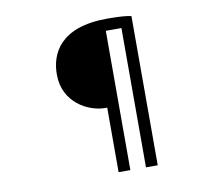

<svg xmlns="http://www.w3.org/2000/svg" viewBox="-87 -868 1174 1029"><g transform="rotate(-10 500.0 -353.5)"><path d="M468 -294H477V57H541V-701H626V57H690V-755C664 -761 625 -764 558 -764C305 -764 240 -630 242 -512C243 -363 374 -294 468 -294Z"/></g></svg>

Font: Noto Sans CJK SC
Style: Regular
Weight: 400
Designer: Ryoko NISHIZUKA 西塚涼子 (kana, bopomofo & ideographs); Paul D. Hunt (Latin, Greek & Cyrillic); Sandoll Communications 산돌커뮤니
Foundry: Adobe
Version: Version 2.004;hotconv 1.0.118;makeotfexe 2.5.65603